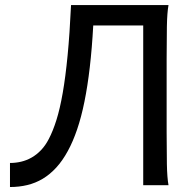

<svg xmlns="http://www.w3.org/2000/svg" viewBox="-20 -733 758 760"><path d="M349.1 -632.3Q344.2 -542 335.4 -466.8Q326.7 -391.6 314.2 -330.3Q301.8 -269 285.2 -220.5Q268.6 -171.9 248.5 -135.3Q227.5 -96.7 202.6 -69.6Q177.7 -42.5 149.2 -25.4Q120.6 -8.3 88.1 -0.5Q55.7 7.3 19.5 7.3V-87.9Q42 -87.9 63.7 -93Q85.4 -98.1 105.2 -109.4Q125 -120.6 142.3 -138.7Q159.7 -156.7 173.3 -183.1Q189.5 -213.9 203.4 -258.1Q217.3 -302.2 228.3 -365.2Q239.3 -428.2 247.6 -513.7Q255.9 -599.1 261.2 -712.9H647Q641.6 -683.6 640.6 -628.2Q639.6 -572.8 639.6 -500.5V-210Q639.6 -137.2 640.6 -83.3Q641.6 -29.3 647 0H546.9V-632.3Z"/></svg>

Font: Andika Compact
Style: Regular
Weight: 400
Designer: Victor Gaultney, Annie Olsen, Julie Remington, Don Collingsworth, Eric Hays, Becca Hirsbrunner
Foundry: SIL International
Version: Version 5.000 ; LnSpcTght